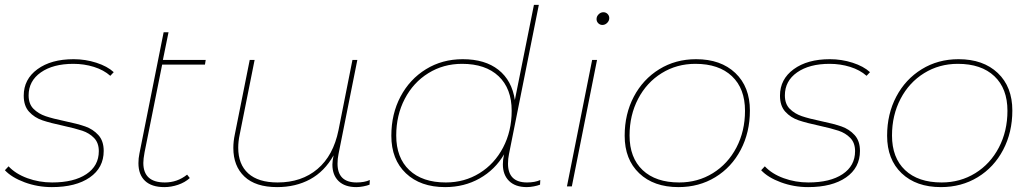

<svg xmlns="http://www.w3.org/2000/svg" viewBox="-23 -762 4208 785"><path d="M-3 -66 12 -82Q41 -51 89 -33.5Q137 -16 190 -16Q279 -16 330 -50Q381 -84 381 -144Q381 -178 361.5 -198Q342 -218 313.5 -227.5Q285 -237 235 -248Q183 -259 150.5 -270Q118 -281 96 -305Q74 -329 74 -371Q74 -438 130 -479Q186 -520 278 -520Q326 -520 371 -505.5Q416 -491 442 -467L428 -452Q401 -476 361 -488.5Q321 -501 277 -501Q194 -501 144 -466Q94 -431 94 -372Q94 -337 114 -317Q134 -297 163.5 -287Q193 -277 241 -267Q294 -256 325.5 -245Q357 -234 379 -210Q401 -186 401 -145Q401 -76 344 -36.5Q287 3 189 3Q131 3 78 -16.5Q25 -36 -3 -66Z M568 -139Q563 -112 563 -96Q563 -16 651 -16Q702 -16 742 -48L753 -34Q733 -16 705 -6.5Q677 3 649 3Q597 3 570 -22.5Q543 -48 543 -95Q543 -115 547 -134L646 -630H666L643 -517H818L815 -498H640Z M1489 -26 1488 -7Q1478 -3 1462.5 0Q1447 3 1434 3Q1387 3 1361.5 -21.5Q1336 -46 1336 -89Q1336 -104 1341 -127Q1304 -61 1245 -29Q1186 3 1110 3Q1022 3 976.5 -40Q931 -83 931 -157Q931 -184 937 -212L998 -517H1018L957 -212Q951 -184 951 -158Q951 -90 992 -53Q1033 -16 1112 -16Q1210 -16 1275 -71Q1340 -126 1361 -230L1418 -517H1438L1361 -132Q1357 -113 1357 -93Q1357 -16 1435 -16Q1467 -16 1489 -26Z M2186 -26 2185 -7Q2175 -3 2159.5 0Q2144 3 2131 3Q2084 3 2058.5 -22Q2033 -47 2033 -90Q2033 -109 2037 -126L2038 -131Q2001 -68 1938 -32.5Q1875 3 1797 3Q1696 3 1636.5 -53.5Q1577 -110 1577 -207Q1577 -296 1614.5 -367Q1652 -438 1718.5 -479Q1785 -520 1869 -520Q1960 -520 2015 -476.5Q2070 -433 2082 -353L2160 -742H2180L2058 -132Q2054 -113 2054 -93Q2054 -16 2132 -16Q2164 -16 2186 -26ZM2069 -309Q2069 -400 2015.5 -450.5Q1962 -501 1866 -501Q1790 -501 1728.5 -463Q1667 -425 1632 -358Q1597 -291 1597 -208Q1597 -117 1650.5 -66.5Q1704 -16 1800 -16Q1876 -16 1937.5 -54Q1999 -92 2034 -159Q2069 -226 2069 -309Z M2398 -517H2418L2315 0H2295ZM2416 -684Q2416 -695 2424.5 -703.5Q2433 -712 2444 -712Q2454 -712 2461 -705Q2468 -698 2468 -688Q2468 -677 2459.5 -668.5Q2451 -660 2440 -660Q2430 -660 2423 -667Q2416 -674 2416 -684Z M2531 -207Q2531 -296 2568.5 -367Q2606 -438 2672.5 -479Q2739 -520 2823 -520Q2924 -520 2983.5 -463.5Q3043 -407 3043 -310Q3043 -221 3005.5 -149.5Q2968 -78 2901.5 -37.5Q2835 3 2751 3Q2650 3 2590.5 -53.5Q2531 -110 2531 -207ZM3023 -309Q3023 -400 2969.5 -450.5Q2916 -501 2820 -501Q2744 -501 2682.5 -463Q2621 -425 2586 -358Q2551 -291 2551 -208Q2551 -117 2604.5 -66.5Q2658 -16 2754 -16Q2830 -16 2891.5 -54Q2953 -92 2988 -159Q3023 -226 3023 -309Z M3089 -66 3104 -82Q3133 -51 3181 -33.5Q3229 -16 3282 -16Q3371 -16 3422 -50Q3473 -84 3473 -144Q3473 -178 3453.5 -198Q3434 -218 3405.5 -227.5Q3377 -237 3327 -248Q3275 -259 3242.5 -270Q3210 -281 3188 -305Q3166 -329 3166 -371Q3166 -438 3222 -479Q3278 -520 3370 -520Q3418 -520 3463 -505.5Q3508 -491 3534 -467L3520 -452Q3493 -476 3453 -488.5Q3413 -501 3369 -501Q3286 -501 3236 -466Q3186 -431 3186 -372Q3186 -337 3206 -317Q3226 -297 3255.5 -287Q3285 -277 3333 -267Q3386 -256 3417.5 -245Q3449 -234 3471 -210Q3493 -186 3493 -145Q3493 -76 3436 -36.5Q3379 3 3281 3Q3223 3 3170 -16.5Q3117 -36 3089 -66Z M3604 -207Q3604 -296 3641.5 -367Q3679 -438 3745.5 -479Q3812 -520 3896 -520Q3997 -520 4056.5 -463.5Q4116 -407 4116 -310Q4116 -221 4078.5 -149.5Q4041 -78 3974.5 -37.5Q3908 3 3824 3Q3723 3 3663.5 -53.5Q3604 -110 3604 -207ZM4096 -309Q4096 -400 4042.5 -450.5Q3989 -501 3893 -501Q3817 -501 3755.5 -463Q3694 -425 3659 -358Q3624 -291 3624 -208Q3624 -117 3677.5 -66.5Q3731 -16 3827 -16Q3903 -16 3964.5 -54Q4026 -92 4061 -159Q4096 -226 4096 -309Z"/></svg>

Font: Montserrat Alternates Thin
Style: Italic
Weight: 250
Italic angle: -11.3°
Designer: Julieta Ulanovsky
Foundry: Julieta Ulanovsky
Version: Version 7.200